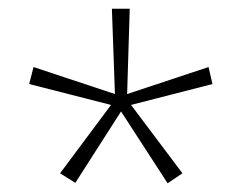

<svg xmlns="http://www.w3.org/2000/svg" viewBox="-20 -819 556 441"><path d="M278 -799 272 -603 459 -665 468 -626 281 -578 399 -421 365 -398 258 -563 153 -399 118 -421 235 -578 47 -626 57 -665 244 -603 237 -799Z"/></svg>

Font: Noto Sans Sinhala SemiCondensed ExtraLight
Style: Regular
Weight: 200
Width: 4
Designer: Jelle Bosma - Monotype Design Team
Foundry: Monotype Imaging Inc.
Version: Version 2.006; ttfautohint (v1.8.4.7-5d5b)